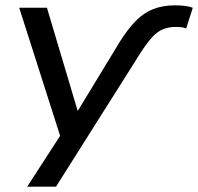

<svg xmlns="http://www.w3.org/2000/svg" viewBox="-20 -520 743 720"><path d="M429 -363Q459 -411 489 -441.5Q519 -472 555 -486Q591 -500 636 -500Q656 -500 672.5 -498Q689 -496 703 -491L678 -413Q670 -417 660 -418Q650 -419 640 -419Q614 -419 593 -411Q572 -403 553 -383Q534 -363 509 -325L190 180H82L218 -30L214 16L52 -491H156L277 -85H260Z"/></svg>

Font: Nunito Sans 10pt SemiExpanded Medium
Style: Italic
Weight: 500
Width: 6
Italic angle: -9°
Designer: Vernon Adams
Foundry: Vernon Adams
Version: Version 3.101;gftools[0.9.27]